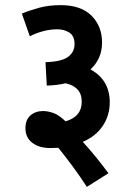

<svg xmlns="http://www.w3.org/2000/svg" viewBox="-20 -652 518 747"><path d="M65 -599Q93 -611 131 -621.5Q169 -632 216 -632Q295 -632 336 -591Q377 -550 377 -487Q377 -453 365 -427Q353 -401 332 -382Q407 -341 407 -254Q407 -203 380 -162.5Q353 -122 302 -100Q328 -72 353.5 -40.5Q379 -9 402 22L318 75Q290 32 261 -7Q232 -46 207 -77Q192 -76 176 -76Q132 -76 105.5 -96.5Q79 -117 79 -153Q79 -186 98.5 -203Q118 -220 148 -220Q166 -220 187.5 -212.5Q209 -205 235 -180Q298 -198 298 -256Q298 -287 281 -304.5Q264 -322 235 -328Q203 -320 162 -319L157 -410Q219 -412 244.5 -430.5Q270 -449 270 -481Q270 -512 250 -525Q230 -538 203 -538Q176 -538 149 -531Q122 -524 96 -511Z"/></svg>

Font: Noto Sans Condensed SemiBold
Style: Italic
Weight: 600
Width: 3
Italic angle: -12°
Designer: Monotype Design Team
Foundry: Monotype Imaging Inc.
Version: Version 2.013; ttfautohint (v1.8.4.7-5d5b)